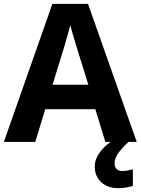

<svg xmlns="http://www.w3.org/2000/svg" viewBox="-20 -737 730 997"><path d="M527 0 475 -170H215L163 0H0L252 -717H437L690 0ZM387 -463Q382 -480 374 -506Q366 -532 358 -559Q350 -586 345 -606Q340 -586 331.5 -556.5Q323 -527 315.5 -500.5Q308 -474 304 -463L253 -297H439ZM575 111Q575 131 586 141Q597 151 614 151Q630 151 645 148Q660 145 670 142V229Q654 233 636 236.5Q618 240 594 240Q538 240 505 208.5Q472 177 472 128Q472 99 487 72Q502 45 526.5 22.5Q551 0 582 -17L647 0Q613 32 594 58.5Q575 85 575 111Z"/></svg>

Font: Noto Sans Adlam Unjoined
Style: Bold
Weight: 700
Version: Version 3.001